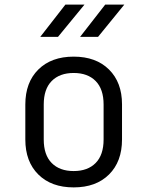

<svg xmlns="http://www.w3.org/2000/svg" viewBox="-20 -805 640 834"><path d="M300 9Q203 9 146.5 -47Q90 -103 90 -199V-351Q90 -447 146.5 -503Q203 -559 300 -559Q397 -559 453.5 -503Q510 -447 510 -352V-199Q510 -103 453.5 -47Q397 9 300 9ZM300 -62Q361 -62 395.5 -97Q430 -132 430 -199V-351Q430 -418 395.5 -453Q361 -488 300 -488Q239 -488 204.5 -453Q170 -418 170 -351V-199Q170 -132 204.5 -97Q239 -62 300 -62ZM328 -645 437 -785H520L406 -645ZM155 -645 264 -785H347L232 -645Z"/></svg>

Font: Tiny Light
Style: Regular
Weight: 300
Monospace: yes
Designer: Philipp Nurullin, Konstantin Bulenkov
Foundry: JetBrains
Version: Version 2.251; ttfautohint (v1.8.4.7-5d5b)